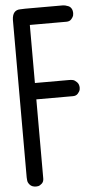

<svg xmlns="http://www.w3.org/2000/svg" viewBox="-64 -832 554 1064"><g transform="rotate(-5 213.0 -300.5)"><path d="M121 -794H143ZM118 -794H121ZM118 -794H121H143H326Q327 -794 328 -794Q334 -794 340.5 -792.5Q347 -791 357.5 -787Q368 -783 374.5 -772.5Q381 -762 381 -746Q381 -741 379.5 -733.5Q378 -726 368 -714Q358 -702 340 -702H306H147H136V-379H143H279H284H326H328Q337 -379 347 -377Q357 -375 369 -363Q381 -351 381 -331Q381 -326 379.5 -319Q378 -312 368 -300Q358 -288 340 -288H306H147H136V91V105V152Q136 170 125 180Q114 190 104 192L93 193Q70 193 58 179.5Q46 166 46 152L45 138V117V96V91V51V-650V-691V-696V-738Q47 -793 91 -793H92Z"/></g></svg>

Font: Soda Fountain
Style: Regular
Weight: 400
Version: Version 1.0